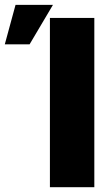

<svg xmlns="http://www.w3.org/2000/svg" viewBox="-20 -782 462 802"><path d="M374 -707H188.5V0H374ZM0 -596.7H103.5L201.2 -761.7H44.9Z"/></svg>

Font: Pretendard Black
Style: Regular
Weight: 900
Designer: Base glyphs from Inter by Rasmus Andersson; Hangeul glyphs from Noto Sans CJK(Source Han Sans) by Jang Soo-young and Kan
Foundry: Kil Hyung-jin
Version: Version 1.309;Glyphs 3.2 (3225)